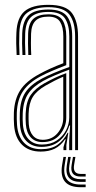

<svg xmlns="http://www.w3.org/2000/svg" viewBox="-20 -627 401 802"><path d="M293.8 0V-474.8Q293.8 -534.5 270.1 -565.8Q246.5 -597 182 -597Q125.8 -597 94.5 -574.4Q63.2 -551.8 60.8 -490Q59 -444.2 61.5 -397.2H49.5Q46.5 -446.8 48.5 -490.5Q51 -553 82.6 -579.9Q114.2 -606.8 182 -606.8Q255.5 -606.8 280.8 -572.1Q306 -537.5 306 -474.8V0ZM269 0V-38L272.8 -102.8H269.8Q257.5 -62.5 228.2 -38Q199 -13.5 153.5 -13.5Q114.2 -13.5 90.5 -37.6Q66.8 -61.8 63.5 -105.2Q61.8 -129.8 62.8 -155.2Q64.5 -208 86 -240.8Q107.5 -273.5 155.5 -299Q176.2 -310 206.6 -322.8Q237 -335.5 269.5 -347.2V-474.8Q269.5 -522.2 251.6 -549.8Q233.8 -577.2 182 -577.2Q133.8 -577.2 110.5 -556.6Q87.2 -536 85.2 -487.2Q84.5 -471.5 84.6 -447Q84.8 -422.5 86.2 -397.2H73.8Q72.5 -420.5 72.2 -445.2Q72 -470 72.8 -487.5Q75 -540.5 100.5 -563.9Q126 -587.2 182 -587.2Q239.2 -587.2 260.4 -558.4Q281.5 -529.5 281.5 -474.8V0ZM149.8 6.2Q101.2 6.2 72.1 -22.2Q43 -50.8 38.8 -104Q37 -128.8 38 -156.8Q40.2 -211.5 64.2 -249.5Q88.2 -287.5 145 -318Q165.5 -329.2 189.2 -340.1Q213 -351 244.5 -363V-474.8Q244.5 -513.8 231.1 -535.6Q217.8 -557.5 182 -557.5Q145.8 -557.5 128.5 -540.4Q111.2 -523.2 109.8 -486.5Q109.2 -470.5 109.2 -446.5Q109.2 -422.5 110.5 -397.2H98.2Q97 -421 97 -445.5Q97 -470 97.5 -487Q99.2 -531 120.2 -549.1Q141.2 -567.2 182 -567.2Q226 -567.2 241.4 -542.4Q256.8 -517.5 256.8 -474.8V-354.8Q226.2 -343.2 198 -331.1Q169.8 -319 150.2 -308.5Q100.5 -282.2 76.4 -246.6Q52.2 -211 50.2 -156Q50 -142.5 50 -130.5Q50 -118.5 51.2 -104.8Q54.8 -56.8 81 -30.2Q107.2 -3.8 151.8 -3.8Q194.8 -3.8 220.6 -22.4Q246.5 -41 262.2 -72.2H265.2L257.2 -21V0H245.2L245 -11.8L254.5 -45.2H251.8Q233.2 -18 208.6 -5.9Q184 6.2 149.8 6.2ZM155.5 -23.2Q191.5 -23.2 216.9 -40Q242.2 -56.8 255.8 -82.6Q269.2 -108.5 269.2 -136V-336Q238.8 -325 209.8 -312.6Q180.8 -300.2 160.5 -289Q118.2 -265.8 97.8 -235.4Q77.2 -205 75 -154.5Q73.8 -129.5 75.8 -105.8Q79.2 -66.5 100 -44.9Q120.8 -23.2 155.5 -23.2ZM157.2 -33.5Q126.5 -33.5 108.5 -53.2Q90.5 -73 88 -107.5Q86.2 -130.8 87.2 -152.8Q89 -202 108.2 -230Q127.5 -258 165.5 -279.2Q188 -291.8 210.2 -302.2Q232.5 -312.8 256.8 -321.5V-135.2Q256.8 -97.5 230.9 -65.5Q205 -33.5 157.2 -33.5ZM158 -43Q197 -43 220.6 -70.9Q244.2 -98.8 244.2 -134.8V-306.5Q225 -298.5 207.6 -289.6Q190.2 -280.8 171 -269.8Q133.2 -248.2 117 -222Q100.8 -195.8 99.5 -152.5Q98.8 -129.8 100.2 -108.2Q102.5 -78.2 117.5 -60.6Q132.5 -43 158 -43ZM255.5 28.5 250 63.5Q237.5 143.8 317 143.8H337.8V155H317Q225.2 155 239.2 63.5L245 28.5ZM295 28.5 289.5 61.8Q283.2 99.5 317 99.5H337.8V110.5H317Q270.8 110.5 279.2 61.8L284.8 28.5ZM275.5 28.5 269.8 62.8Q260.2 121.5 317 121.5H337.8V132.8H317Q247.8 132.8 259.2 62.8L264.8 28.5Z"/></svg>

Font: Big Shoulders Inline Text Light
Style: Regular
Weight: 300
Designer: Patric King
Foundry: XO Type Co
Version: Version 1.000